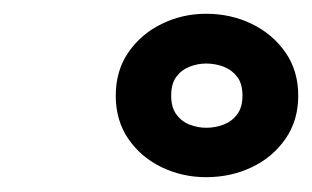

<svg xmlns="http://www.w3.org/2000/svg" viewBox="-20 -760 442 272"><path d="M272 -509Q238.5 -509 209.2 -523Q180 -537 162 -563Q144 -589 144 -624.5Q144 -660 162 -686Q180 -712 209.2 -726.2Q238.5 -740.5 272 -740.5Q307 -740.5 336.5 -726.2Q366 -712 384.2 -686Q402.5 -660 402.5 -624.5Q402.5 -589 384.2 -563Q366 -537 336.5 -523Q307 -509 272 -509ZM272 -579Q285 -579 296.8 -583.5Q308.5 -588 316 -598Q323.5 -608 323.5 -624.5Q323.5 -641.5 316 -651.2Q308.5 -661 296.8 -665.5Q285 -670 272 -670Q260 -670 248.5 -665.5Q237 -661 229.8 -651.2Q222.5 -641.5 222.5 -624.5Q222.5 -608 229.8 -598Q237 -588 248.5 -583.5Q260 -579 272 -579Z"/></svg>

Font: Epilogue Black
Style: Italic
Weight: 900
Italic angle: -12°
Designer: Tyler Finck
Foundry: Etcetera Type Co
Version: Version 2.111